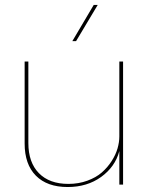

<svg xmlns="http://www.w3.org/2000/svg" viewBox="-20 -750 600 780"><path d="M254.9 9.8Q171.4 9.8 125.7 -36.4Q80.1 -82.5 80.1 -167V-500H95.2V-168.9Q95.2 -90.3 137.9 -46.6Q180.7 -2.9 257.8 -2.9Q299.3 -2.9 334.7 -15.9Q370.1 -28.8 393.6 -49.3Q417 -69.8 433.6 -95.7Q450.2 -121.6 457.5 -147Q464.8 -172.4 464.8 -195.8V-500H480V0H464.8V-136.2Q447.8 -72.3 390.9 -31.2Q334 9.8 254.9 9.8ZM273.9 -583 360.8 -730H377L289.1 -583Z"/></svg>

Font: Human Sans Thin
Style: Regular
Weight: 100
Designer: Tim Radville
Foundry: Continuum
Version: Version 1.000;FEAKit 1.0